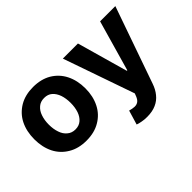

<svg xmlns="http://www.w3.org/2000/svg" viewBox="-123 -888 1427 1427"><g transform="rotate(-45 590.5 -174.5)"><path d="M306.6 10.7Q223.6 10.7 164.1 -24.9Q102.5 -61 70.8 -123.5Q38.6 -187.5 38.6 -270.5Q38.6 -354.5 70.8 -418.5Q102.1 -480.5 164.1 -517.6Q224.1 -552.7 306.6 -552.7Q389.6 -552.7 449.7 -517.6Q510.7 -481 542.5 -418.5Q575.2 -354 575.2 -270.5Q575.2 -188 542.5 -123.5Q510.7 -60.5 449.7 -24.9Q390.1 10.7 306.6 10.7ZM370.6 -128.4Q395.5 -149.4 408.7 -187Q421.4 -225.1 421.4 -271.5Q421.4 -318.4 408.7 -356.4Q395.5 -393.6 370.6 -415.5Q346.2 -437 307.6 -437Q269 -437 244.1 -415.5Q217.3 -393.1 205.1 -356.4Q191.9 -319.3 191.9 -271.5Q191.9 -224.6 205.1 -187Q217.3 -149.9 244.1 -128.4Q269.5 -106.4 307.6 -106.4Q345.7 -106.4 370.6 -128.4ZM749.5 204.6Q719.7 204.6 695.8 199.7Q670.4 195.3 654.3 189L688 76.2Q714.4 84 736.3 85Q757.8 85.9 773.9 74.7Q789.1 64 799.3 38.6L808.1 15.6L612.8 -545.4H771.5L884.8 -145H890.1L1004.4 -545.4H1164.6L952.6 59.1Q937 104.5 911.1 135.7Q884.3 169.4 845.2 186.5Q805.7 204.6 749.5 204.6Z"/></g></svg>

Font: My Font
Style: Bold
Weight: 500
Designer: Rasmus Andersson
Foundry: rsms
Version: Version 0.001